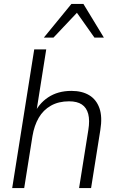

<svg xmlns="http://www.w3.org/2000/svg" viewBox="-20 -956 600 976"><path d="M42 0 154 -705H215L162 -370H150Q175 -428 224.5 -461Q274 -494 343 -494Q397 -494 433.5 -472Q470 -450 485.5 -406Q501 -362 490 -295L443 0H382L429 -295Q437 -344 428.5 -376.5Q420 -409 396 -425Q372 -441 331 -441Q278 -441 239 -419Q200 -397 177 -357.5Q154 -318 145 -264L103 0ZM203 -765 343 -936H404L508 -765H460L371 -891L252 -765Z"/></svg>

Font: Nunito Sans 12pt Light
Style: Italic
Weight: 300
Italic angle: -9°
Designer: Vernon Adams
Foundry: Vernon Adams
Version: Version 3.101;gftools[0.9.27]